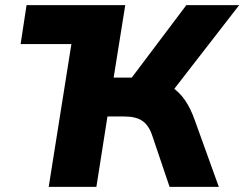

<svg xmlns="http://www.w3.org/2000/svg" viewBox="-20 -725 948 745"><path d="M60 -554 83 -705H465L441 -554ZM169 0 281 -705H466L421 -424H505L477 -405L703 -705H908L646 -367L568 -417Q614 -409 645 -388.5Q676 -368 698 -336Q720 -304 736 -258L829 0H638L571 -198Q558 -238 533 -255.5Q508 -273 463 -273H397L354 0Z"/></svg>

Font: Nunito Sans 11pt Black
Style: Italic
Weight: 900
Italic angle: -9°
Version: Version 3.101;gftools[0.9.27]